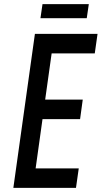

<svg xmlns="http://www.w3.org/2000/svg" viewBox="-20 -915 495 935"><path d="M455 -750H150L45 0H350L363.5 -95H153.5L187 -335H370L383 -430H200L231.5 -655H441.5ZM187 -895 177 -826.5H402.5L412.5 -895Z"/></svg>

Font: Mohave Medium
Style: Italic
Weight: 500
Italic angle: -8°
Designer: Gumpita Rahayu
Foundry: Tokotype
Version: Version 2.002; ttfautohint (v1.8.3)